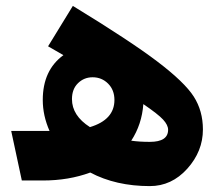

<svg xmlns="http://www.w3.org/2000/svg" viewBox="-20 -612 755 651"><path d="M227 -592Q422 -473 514 -403Q606 -333 637 -284.5Q668 -236 668 -173Q668 -99 615 -40Q562 19 488 19Q373 19 286 -27Q213 0 125 0H54L18 -168H148Q125 -220 125 -273Q125 -374 195 -425Q161 -445 143 -455ZM285 -181Q368 -206 368 -273Q368 -307 346.5 -328.5Q325 -350 294 -350Q265 -350 244.5 -330Q224 -310 224 -276Q224 -220 285 -181ZM488 -131Q550 -131 550 -172Q550 -188 533 -206.5Q516 -225 466 -259Q461 -190 425 -135Q452 -131 488 -131Z"/></svg>

Font: FiraGO ExtraBold
Style: Regular
Weight: 800
Designer: bBox Type
Foundry: bBox Type GmbH
Version: Version 1.001;PS 001.001;hotconv 1.0.88;makeotf.lib2.5.64775